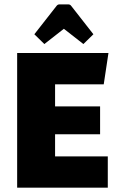

<svg xmlns="http://www.w3.org/2000/svg" viewBox="-20 -871 559 891"><path d="M235.6 -247.9V-145.3H480.2V0H59.6V-625H483.3L461.4 -479.7H235.6V-377.1H444.5V-247.9ZM185.8 -666.6 139.4 -712 241.5 -842.4Q247.2 -850.7 256 -850.7H296.8Q305.9 -850.7 311.4 -842.4L413.4 -712L367 -666.6L276.4 -737.4Z"/></svg>

Font: Changa
Style: Regular
Weight: 400
Designer: Eduardo Rodriguez Tunni
Foundry: Eduardo Rodriguez Tunni
Version: Version 3.003